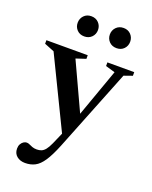

<svg xmlns="http://www.w3.org/2000/svg" viewBox="-169 -746 869 1096"><g transform="rotate(20 265.0 -197.5)"><path d="M330.5 -91.5 271.5 48 57 -394 -3 -418V-439.5H248V-417.5L188.5 -398ZM121.5 261Q91 261 71 244.5Q51 228 51 199Q51 183 57.2 171.8Q63.5 160.5 73 154.2Q82.5 148 92 148Q101 148 110 152.5Q119 157 130.5 161.2Q142 165.5 158 165.5Q173.5 165.5 186 160.5Q198.5 155.5 209.8 141.5Q221 127.5 233 101L289 -27L314.5 -91L425 -400.5L367.5 -417.5V-439.5H530.5V-417.5L479.5 -399.5L281.5 97.5Q255 163 231.2 198.5Q207.5 234 181.2 247.5Q155 261 121.5 261ZM192 -533.5Q164.5 -533.5 147.5 -551.2Q130.5 -569 130.5 -594.5Q130.5 -620 147.5 -638Q164.5 -656 192 -656Q219.5 -656 236.8 -638Q254 -620 254 -594.5Q254 -569 236.8 -551.2Q219.5 -533.5 192 -533.5ZM388 -533.5Q360.5 -533.5 343.2 -551.2Q326 -569 326 -594.5Q326 -620 343.2 -638Q360.5 -656 388 -656Q415.5 -656 432.5 -638Q449.5 -620 449.5 -594.5Q449.5 -569 432.5 -551.2Q415.5 -533.5 388 -533.5Z"/></g></svg>

Font: Newsreader 24pt SemiBold
Style: Regular
Weight: 600
Designer: Hugues Gentile
Foundry: Production Type
Version: Version 1.003